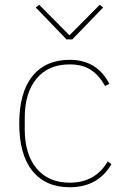

<svg xmlns="http://www.w3.org/2000/svg" viewBox="-20 -767 527 799"><path d="M256.8 -603 128.9 -735.8 143.1 -747.1 269 -620.1 395 -747.1 409.2 -735.8 280.8 -603ZM270 12.2Q169.9 12.2 115 -55.7Q60.1 -123.5 60.1 -252.9Q60.1 -382.3 115 -450.2Q169.9 -518.1 270 -518.1Q383.8 -518.1 435.1 -418L417 -409.2Q392.1 -454.6 357.2 -476.8Q322.3 -499 270 -499Q181.2 -499 132.1 -439.7Q83 -380.4 83 -276.9V-229Q83 -125.5 132.1 -66.2Q181.2 -6.8 270 -6.8Q376.5 -6.8 428.2 -95.2L443.8 -84Q388.2 12.2 270 12.2Z"/></svg>

Font: Anuphan Thin
Style: Regular
Weight: 250
Designer: Mike Abbink, Paul van der Laan, Pieter van Rosmalen, Mint Tantisuwanna
Foundry: Bold Monday; Cadson Demak
Version: Version 3.002;hotconv 1.0.109;makeotfexe 2.5.65596